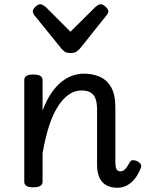

<svg xmlns="http://www.w3.org/2000/svg" viewBox="-20 -865 686 902"><path d="M532 17Q508 17 490 10Q472 3 460 -10.5Q448 -24 442 -44.5Q436 -65 436 -91V-351Q436 -381 429 -400.5Q422 -420 406 -430Q390 -440 362 -440Q330 -440 302 -420Q274 -400 250.5 -362.5Q227 -325 209.5 -270Q192 -215 180 -145V-11Q180 2 169 8.5Q158 15 136 15Q115 15 104.5 8.5Q94 2 94 -11V-489Q94 -502 104.5 -508.5Q115 -515 136 -515Q158 -515 169 -508.5Q180 -502 180 -489V-345Q198 -394 221 -427.5Q244 -461 269.5 -481Q295 -501 321.5 -510Q348 -519 373 -519Q416 -519 449.5 -504Q483 -489 502.5 -454.5Q522 -420 522 -360V-104Q522 -88 524.5 -78Q527 -68 532.5 -64Q538 -60 545 -60Q554 -60 561 -64.5Q568 -69 575 -79Q582 -89 590 -103Q595 -112 603.5 -112.5Q612 -113 625 -108Q637 -101 641.5 -92.5Q646 -84 641 -75Q630 -46 613.5 -25.5Q597 -5 576.5 6Q556 17 532 17ZM454 -845Q463 -845 476 -833.5Q489 -822 489 -811Q489 -809 488 -805.5Q487 -802 482 -795L355 -636Q349 -630 340 -623Q331 -616 311 -616Q292 -616 283 -623Q274 -630 269 -636L140 -795Q136 -802 135 -805.5Q134 -809 134 -811Q134 -822 146.5 -833.5Q159 -845 169 -845Q175 -845 181 -841.5Q187 -838 194 -833L311 -716L429 -833Q435 -838 441 -841.5Q447 -845 454 -845Z"/></svg>

Font: Playwrite GB S
Style: Regular
Weight: 400
Designer: Veronika Burian, José Scaglione
Foundry: TypeTogether
Version: Version 1.000